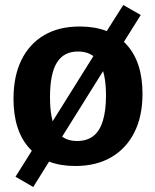

<svg xmlns="http://www.w3.org/2000/svg" viewBox="-20 -652 621 768"><path d="M473 -632 543 -592 459 -458 437 -439 204 -66 197 -39 113 96 42 55 128 -82 150 -102 387 -481 392 -504ZM299 -546Q418 -546 484 -476Q550 -406 550 -277Q550 -187 517.5 -122.5Q485 -58 425 -23Q365 12 281 12Q163 12 98.5 -58Q34 -128 34 -257Q34 -347 65.5 -411.5Q97 -476 156 -511Q215 -546 299 -546ZM292 -446Q235 -446 207.5 -401.5Q180 -357 180 -264Q180 -171 206.5 -129.5Q233 -88 288 -88Q328 -88 353.5 -108Q379 -128 391.5 -169Q404 -210 404 -270Q404 -361 376 -403.5Q348 -446 292 -446Z"/></svg>

Font: Bitter Thin
Style: Bold
Weight: 700
Version: Version 3.021